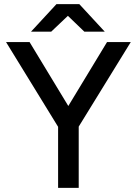

<svg xmlns="http://www.w3.org/2000/svg" viewBox="-20 -902 656 922"><path d="M259 0V-293L9 -700H122L308 -393L494 -700H608L358 -294V0ZM129 -750 251 -882H361L483 -750H385L306 -826L226 -750Z"/></svg>

Font: Figtree Medium
Style: Regular
Weight: 500
Designer: Erik Kennedy
Foundry: Erik Kennedy
Version: Version 2.001; ttfautohint (v1.8.4.7-5d5b);gftools[0.9.27]